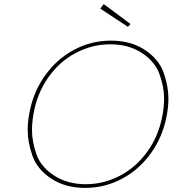

<svg xmlns="http://www.w3.org/2000/svg" viewBox="-20 -908 841 936"><path d="M395 8Q298 8 229.5 -37.5Q161 -83 138 -149Q115 -215 115 -274Q115 -311 122 -351Q140 -455 197.5 -537Q255 -619 339.5 -664.5Q424 -710 521 -710Q618 -710 686.5 -664.5Q755 -619 778 -553Q801 -487 801 -428Q801 -391 794 -351Q776 -247 718.5 -165Q661 -83 576.5 -37.5Q492 8 395 8ZM398 -10Q486 -10 565 -51.5Q644 -93 699.5 -170.5Q755 -248 773 -351Q780 -391 780 -428Q780 -484 757.5 -546.5Q735 -609 670.5 -650.5Q606 -692 518 -692Q430 -692 350.5 -650.5Q271 -609 216 -531.5Q161 -454 143 -351Q136 -310 136 -273Q136 -217 158 -155Q180 -93 245 -51.5Q310 -10 398 -10ZM469 -866 486 -888 616 -791 604 -777Z"/></svg>

Font: Fz Poppins Thin
Style: Italic
Weight: 100
Italic angle: -10°
Designer: Ninad Kale (Devanagari), Jonny Pinhorn (Latin)
Foundry: Indian Type Foundry
Version: Vit hóa bi Vntype.Com & FontZin.Com